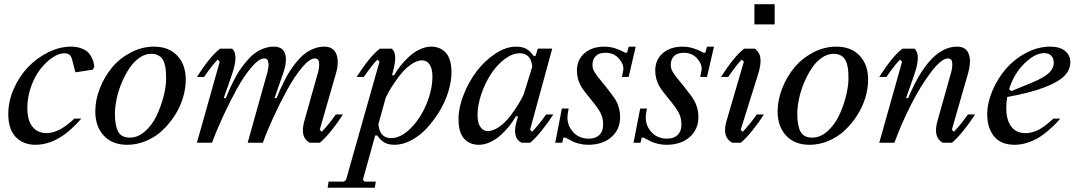

<svg xmlns="http://www.w3.org/2000/svg" viewBox="-20 -681 5126 916"><path d="M319.3 -458.5Q345.7 -458.5 366.2 -450.9Q386.7 -443.4 397.5 -433.8Q408.2 -424.3 415.8 -409.7Q423.3 -395 425.5 -386.5Q427.7 -377.9 429.7 -366.2Q430.2 -364.3 430.2 -363.3L422.9 -348.6L339.8 -335.9L324.7 -394.5Q320.3 -412.1 311.8 -419.4Q303.2 -426.8 286.1 -426.8Q260.3 -426.8 229.7 -406Q199.2 -385.3 172.6 -351.3Q146 -317.4 128.2 -267.8Q110.4 -218.3 110.4 -166Q110.4 -106 135.3 -75.9Q160.2 -45.9 202.1 -45.9Q262.2 -45.9 335 -115.2H368.2Q326.2 -68.8 294.9 -44.9Q223.1 9.8 149.4 9.8Q91.3 9.8 55.4 -27.1Q19.5 -64 19.5 -136.7Q19.5 -197.8 45.7 -257.3Q71.8 -316.9 113.5 -360.6Q155.3 -404.3 210 -431.4Q264.6 -458.5 319.3 -458.5Z M434.6 -149.4Q434.6 -203.6 456.1 -258.8Q477.5 -314 513.9 -358.2Q550.3 -402.3 603.5 -430.4Q656.7 -458.5 714.8 -458.5Q785.2 -458.5 825.7 -415.5Q866.2 -372.6 866.2 -301.3Q866.2 -258.8 852.8 -214.4Q839.4 -169.9 813.7 -130.1Q788.1 -90.3 754.6 -58.8Q721.2 -27.3 677.2 -8.8Q633.3 9.8 586.9 9.8Q515.6 9.8 475.1 -33.9Q434.6 -77.6 434.6 -149.4ZM701.2 -424.3Q672.4 -424.3 645 -405.3Q617.7 -386.2 597.2 -355.2Q576.7 -324.2 560.8 -286.6Q544.9 -249 536.6 -210Q528.3 -170.9 528.3 -137.7Q528.3 -82.5 543.5 -53.5Q558.6 -24.4 599.6 -24.4Q637.7 -24.4 671.6 -54.2Q705.6 -84 726.8 -128.4Q748 -172.9 760.3 -220.5Q772.5 -268.1 772.5 -306.6Q772.5 -328.6 771 -345.2Q769.5 -361.8 764.9 -377.4Q760.3 -393.1 752.4 -402.8Q744.6 -412.6 731.7 -418.5Q718.8 -424.3 701.2 -424.3Z M1161.6 0 1250.5 -317.9Q1262.2 -353.5 1261 -377.9Q1259.8 -402.3 1240.7 -402.3Q1215.8 -402.3 1179.7 -360.1Q1143.6 -317.9 1108.6 -254.2Q1073.7 -190.4 1043 -123.5Q1012.2 -56.6 991.7 0H919.4L1028.3 -386.7L1018.6 -396.5Q996.6 -376 953.6 -314H919.4Q982.4 -412.6 1029.8 -448.7H1087.4Q1120.1 -421.4 1085.9 -323.2L1047.4 -212.9H1057.1Q1065.9 -234.9 1073.5 -251.7Q1081.1 -268.6 1094.7 -295.7Q1108.4 -322.8 1121.6 -343Q1134.8 -363.3 1153.8 -386.2Q1172.9 -409.2 1191.9 -424.1Q1210.9 -439 1235.6 -448.7Q1260.3 -458.5 1285.6 -458.5Q1330.6 -458.5 1340.8 -422.1Q1351.1 -385.7 1328.1 -323.2L1289.6 -212.9H1299.3Q1308.1 -234.9 1315.7 -251.7Q1323.2 -268.6 1336.9 -295.7Q1350.6 -322.8 1363.5 -343Q1376.5 -363.3 1395.3 -386.2Q1414.1 -409.2 1433.1 -424.1Q1452.1 -439 1476.6 -448.7Q1501 -458.5 1526.4 -458.5Q1571.8 -458.5 1585.4 -420.7Q1599.1 -382.8 1580.6 -323.2L1505.4 -62L1515.1 -52.2Q1547.9 -86.4 1582 -134.8H1616.2Q1592.3 -97.2 1561.3 -58.6Q1530.3 -20 1505.9 0H1457.5Q1409.7 -25.9 1432.1 -104.5L1492.2 -317.9Q1503.9 -353.5 1502.7 -377.9Q1501.5 -402.3 1482.4 -402.3Q1457.5 -402.3 1421.9 -360.1Q1386.2 -317.9 1351.1 -254.2Q1315.9 -190.4 1285.2 -123.5Q1254.4 -56.6 1233.9 0Z M1790.5 -386.7 1780.8 -396.5Q1758.8 -376 1715.8 -314H1681.6Q1744.6 -412.6 1792 -448.7H1848.6Q1860.4 -439.5 1863.8 -422.1Q1867.2 -404.8 1863.8 -381.6Q1860.4 -358.4 1850.6 -323.2L1850.1 -321.8H1859.9Q1873 -344.7 1890.9 -367.2Q1908.7 -389.6 1931.6 -410.9Q1954.6 -432.1 1982.4 -445.3Q2010.3 -458.5 2037.1 -458.5Q2080.1 -458.5 2106.9 -429.4Q2133.8 -400.4 2133.8 -335.4Q2133.8 -292 2118.7 -243.2Q2103.5 -194.3 2076.7 -150.1Q2049.8 -106 2016.4 -69.6Q1982.9 -33.2 1942.1 -11.7Q1901.4 9.8 1862.3 9.8Q1843.8 9.8 1829.1 5.4Q1814.5 1 1804.7 -7.3Q1794.9 -15.6 1790.3 -21Q1785.6 -26.4 1779.8 -34.7H1770L1711.4 176.3L1718.3 185.5H1772.9L1768.1 214.8H1543L1547.9 185.5H1620.6L1630.9 177.2ZM1820.8 -216.3 1822.3 -222.2 1785.2 -88.9Q1791.5 -22 1845.7 -22Q1892.6 -22 1939.5 -69.1Q1986.3 -116.2 2014.6 -184.8Q2043 -253.4 2043 -315.9Q2043 -354.5 2029.3 -373.8Q2015.6 -393.1 1994.1 -393.1Q1971.2 -393.1 1945.8 -376.5Q1920.4 -359.9 1901.1 -337.9Q1881.8 -315.9 1863 -288.1Q1844.2 -260.3 1835.2 -243.9Q1826.2 -227.5 1820.8 -216.3Z M2445.3 -104.5 2451.2 -126H2441.4Q2428.2 -103 2410.4 -80.6Q2392.6 -58.1 2369.6 -37.1Q2346.7 -16.1 2319.1 -3.2Q2291.5 9.8 2264.2 9.8Q2221.2 9.8 2194.3 -19.3Q2167.5 -48.3 2167.5 -113.3Q2167.5 -167.5 2191.9 -229.2Q2216.3 -291 2254.4 -341.3Q2292.5 -391.6 2343.3 -425Q2394 -458.5 2442.9 -458.5Q2461.4 -458.5 2476.1 -454.1Q2490.7 -449.7 2500.5 -441.7Q2510.3 -433.6 2515.1 -428.2Q2520 -422.9 2525.4 -414.6H2535.2L2545.9 -449.2H2614.7L2508.8 -62L2518.6 -52.2Q2551.3 -86.4 2585.4 -134.8H2619.6Q2595.7 -97.2 2564.7 -58.6Q2533.7 -20 2509.3 0H2468.3Q2443.8 -13.2 2438.7 -39.6Q2433.6 -65.9 2445.3 -104.5ZM2258.3 -132.8Q2258.3 -94.2 2272 -75Q2285.6 -55.7 2307.1 -55.7Q2330.1 -55.7 2355.2 -71.8Q2380.4 -87.9 2399.4 -109.6Q2418.5 -131.3 2436.8 -158.7Q2455.1 -186 2464.1 -202.4Q2473.1 -218.8 2478.5 -230.5L2519.5 -363.3Q2512.7 -426.8 2459.5 -426.8Q2423.8 -426.8 2386.7 -398.4Q2349.6 -370.1 2321.8 -327.1Q2293.9 -284.2 2276.1 -231.7Q2258.3 -179.2 2258.3 -132.8Z M2979.5 -314H2947.3L2953.1 -344.2Q2958.5 -370.6 2934.3 -399.9Q2910.2 -429.2 2868.2 -429.2Q2837.9 -429.2 2822.3 -413.6Q2806.6 -397.9 2806.6 -372.1Q2806.6 -362.3 2808.8 -354Q2811 -345.7 2818.1 -334.7Q2825.2 -323.7 2830.6 -316.7Q2835.9 -309.6 2849.9 -292.5Q2863.8 -275.4 2872.1 -265.1Q2908.2 -219.7 2917.5 -203.1Q2938.5 -167 2938.5 -122.1Q2938.5 -64 2897 -27.1Q2855.5 9.8 2785.2 9.8Q2764.6 9.8 2744.9 4.9Q2725.1 0 2714.6 -4.9Q2704.1 -9.8 2691.2 -17.1Q2678.2 -24.4 2677.7 -24.4H2668L2662.1 0H2628.9L2660.6 -163.1H2692.9L2689.5 -144Q2680.2 -92.3 2710 -55.9Q2739.7 -19.5 2788.1 -19.5Q2821.3 -19.5 2839.4 -37.1Q2857.4 -54.7 2857.4 -85.9Q2857.4 -119.1 2844.5 -143.3Q2831.5 -167.5 2798.8 -207Q2763.2 -250 2752.9 -268.1Q2732.4 -303.2 2732.4 -344.7Q2732.4 -395.5 2768.3 -427Q2804.2 -458.5 2864.3 -458.5Q2910.2 -458.5 2961.9 -429.7H2971.7L2979.5 -458.5H3012.7Z M3353 -314H3320.8L3326.7 -344.2Q3332 -370.6 3307.9 -399.9Q3283.7 -429.2 3241.7 -429.2Q3211.4 -429.2 3195.8 -413.6Q3180.2 -397.9 3180.2 -372.1Q3180.2 -362.3 3182.4 -354Q3184.6 -345.7 3191.7 -334.7Q3198.7 -323.7 3204.1 -316.7Q3209.5 -309.6 3223.4 -292.5Q3237.3 -275.4 3245.6 -265.1Q3281.7 -219.7 3291 -203.1Q3312 -167 3312 -122.1Q3312 -64 3270.5 -27.1Q3229 9.8 3158.7 9.8Q3138.2 9.8 3118.4 4.9Q3098.6 0 3088.1 -4.9Q3077.6 -9.8 3064.7 -17.1Q3051.8 -24.4 3051.3 -24.4H3041.5L3035.6 0H3002.4L3034.2 -163.1H3066.4L3063 -144Q3053.7 -92.3 3083.5 -55.9Q3113.3 -19.5 3161.6 -19.5Q3194.8 -19.5 3212.9 -37.1Q3231 -54.7 3231 -85.9Q3231 -119.1 3218 -143.3Q3205.1 -167.5 3172.4 -207Q3136.7 -250 3126.5 -268.1Q3106 -303.2 3106 -344.7Q3106 -395.5 3141.8 -427Q3177.7 -458.5 3237.8 -458.5Q3283.7 -458.5 3335.4 -429.7H3345.2L3353 -458.5H3386.2Z M3579.1 -564.5V-661.1H3675.8V-564.5ZM3513.7 -62 3523.4 -52.2Q3556.2 -86.4 3590.3 -134.8H3624.5Q3600.6 -97.2 3569.6 -58.6Q3538.6 -20 3514.2 0H3473.1Q3423.3 -26.9 3446.3 -104.5L3528.8 -386.7L3519 -396.5Q3497.1 -376 3454.1 -314H3419.9Q3482.9 -412.6 3530.3 -448.7H3582Q3596.2 -437 3602.8 -422.6Q3609.4 -408.2 3608.2 -383.5Q3606.9 -358.9 3595.7 -323.2Z M3689.9 -149.4Q3689.9 -203.6 3711.4 -258.8Q3732.9 -314 3769.3 -358.2Q3805.7 -402.3 3858.9 -430.4Q3912.1 -458.5 3970.2 -458.5Q4040.5 -458.5 4081.1 -415.5Q4121.6 -372.6 4121.6 -301.3Q4121.6 -258.8 4108.2 -214.4Q4094.7 -169.9 4069.1 -130.1Q4043.5 -90.3 4010 -58.8Q3976.6 -27.3 3932.6 -8.8Q3888.7 9.8 3842.3 9.8Q3771 9.8 3730.5 -33.9Q3689.9 -77.6 3689.9 -149.4ZM3956.5 -424.3Q3927.7 -424.3 3900.4 -405.3Q3873 -386.2 3852.5 -355.2Q3832 -324.2 3816.2 -286.6Q3800.3 -249 3792 -210Q3783.7 -170.9 3783.7 -137.7Q3783.7 -82.5 3798.8 -53.5Q3814 -24.4 3855 -24.4Q3893.1 -24.4 3927 -54.2Q3960.9 -84 3982.2 -128.4Q4003.4 -172.9 4015.6 -220.5Q4027.8 -268.1 4027.8 -306.6Q4027.8 -328.6 4026.4 -345.2Q4024.9 -361.8 4020.3 -377.4Q4015.6 -393.1 4007.8 -402.8Q4000 -412.6 3987.1 -418.5Q3974.1 -424.3 3956.5 -424.3Z M4478 0Q4430.2 -25.9 4452.6 -104.5L4512.7 -317.9Q4524.4 -353.5 4523.2 -377.9Q4522 -402.3 4502.9 -402.3Q4471.7 -402.3 4421.6 -336.7Q4371.6 -271 4325.2 -179.4Q4278.8 -87.9 4247.1 0H4174.8L4283.7 -386.7L4273.9 -396.5Q4252 -376 4209 -314H4174.8Q4237.8 -412.6 4285.2 -448.7H4342.8Q4375.5 -420.9 4341.3 -323.2L4302.7 -212.9H4312.5Q4415.5 -458.5 4545.9 -458.5Q4589.4 -458.5 4602.3 -422.4Q4615.2 -386.2 4596.2 -323.2L4521 -62L4530.8 -52.2Q4563.5 -86.4 4597.7 -134.8H4631.8Q4607.9 -97.2 4576.9 -58.6Q4545.9 -20 4521.5 0Z M4990.7 -458.5Q5036.6 -458.5 5061.5 -437.7Q5086.4 -417 5086.4 -384.8Q5086.4 -347.7 5057.4 -318.4Q5028.3 -289.1 4960.9 -263.4Q4893.6 -237.8 4785.2 -218.3Q4780.8 -192.4 4780.8 -165Q4780.8 -108.9 4804.4 -77.4Q4828.1 -45.9 4872.1 -45.9Q4881.8 -45.9 4891.6 -47.4Q4901.4 -48.8 4910.9 -52.2Q4920.4 -55.7 4927.7 -58.3Q4935.1 -61 4944.3 -67.1Q4953.6 -73.2 4958.7 -76.4Q4963.9 -79.6 4972.9 -87.2Q4981.9 -94.7 4984.6 -96.9Q4987.3 -99.1 4996.1 -106.9Q5004.9 -114.7 5005.4 -115.2H5038.6Q5024.9 -99.6 5014.2 -88.6Q5003.4 -77.6 4979.7 -57.1Q4956.1 -36.6 4934.6 -23.7Q4913.1 -10.7 4882.3 -0.5Q4851.6 9.8 4821.8 9.8Q4755.9 9.8 4722.9 -30Q4689.9 -69.8 4689.9 -135.7Q4689.9 -189.9 4714.4 -247.6Q4738.8 -305.2 4778.6 -351.8Q4818.4 -398.4 4875 -428.5Q4931.6 -458.5 4990.7 -458.5ZM4961.4 -427.7Q4918 -427.7 4867.7 -378.7Q4817.4 -329.6 4794.4 -255.9L4804.2 -246.1L4903.8 -287.1Q4960.9 -310.5 4984.1 -332.8Q5007.3 -355 5007.3 -381.8Q5007.3 -402.8 4995.1 -415.3Q4982.9 -427.7 4961.4 -427.7Z"/></svg>

Font: Happy Times at the IKOB Italic
Style: Regular
Weight: 400
Designer: Lucas Le Bihan
Foundry: Lucas Le Bihan
Version: Version 1.000;PS 1.0;hotconv 1.0.88;makeotf.lib2.5.647800